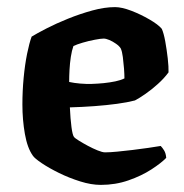

<svg xmlns="http://www.w3.org/2000/svg" viewBox="-20 -520 517 540"><path d="M263.5 0Q236.5 0 205.5 -9.8Q174.5 -19.5 146 -33.5Q117.5 -47.5 97.5 -61Q77.5 -74.5 72.5 -82Q57 -103.5 50 -143.2Q43 -183 43 -226Q43 -264 46.5 -301Q50 -338 56.2 -368.8Q62.5 -399.5 69 -417Q83.5 -426 110.8 -440Q138 -454 171.5 -467.5Q205 -481 239.5 -490.5Q274 -500 303.5 -500Q322.5 -500 349.2 -489.8Q376 -479.5 400.5 -465.2Q425 -451 435 -439Q440.5 -427 444.8 -403.5Q449 -380 451.8 -355.8Q454.5 -331.5 454 -316.5Q441.5 -299.5 424 -283.8Q406.5 -268 389.2 -256Q372 -244 359.5 -237.5Q338.5 -232 309 -228Q279.5 -224 245.8 -221.5Q212 -219 176.5 -218Q178 -185.5 181 -162.8Q184 -140 188 -135Q190.5 -131.5 201.8 -124.5Q213 -117.5 227 -110Q241 -102.5 254.5 -97Q268 -91.5 275.5 -91.5Q289 -91.5 309.5 -93.5Q330 -95.5 352.8 -98.2Q375.5 -101 396.5 -104Q417.5 -107 432 -109.5Q436.5 -105 441.5 -97Q446.5 -89 447.5 -76Q433.5 -61.5 405.8 -43.5Q378 -25.5 341.5 -12.8Q305 0 263.5 0ZM238 -284Q254.5 -284.5 271.8 -286.2Q289 -288 304.5 -291.2Q320 -294.5 330 -299.5Q330 -310.5 328.8 -327Q327.5 -343.5 325.5 -359.5Q323.5 -375.5 319.5 -384Q315.5 -390.5 306.2 -397Q297 -403.5 287.5 -407.5Q278 -411.5 271.5 -411.5Q263.5 -411.5 246.5 -408.2Q229.5 -405 212.5 -400Q195.5 -395 186.5 -390.5Q182 -378 179.2 -360Q176.5 -342 175.5 -323.5Q174.5 -305 174.5 -289.5Q188 -286.5 205.2 -285Q222.5 -283.5 238 -284Z"/></svg>

Font: Texturina Medium
Style: Regular
Weight: 500
Designer: Guillermo Torres Carreño
Foundry: Omnibus-Type
Version: Version 1.003